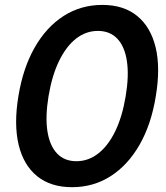

<svg xmlns="http://www.w3.org/2000/svg" viewBox="-20 -759 683 790"><path d="M276.4 11.2Q188.5 11.2 132.6 -34.2Q76.7 -79.6 56.6 -163.6Q36.6 -247.6 55.7 -363.3Q74.7 -479.5 122.8 -563.7Q170.9 -647.9 241.9 -693.4Q313 -738.8 400.9 -738.8Q488.8 -738.8 544.4 -693.4Q600.1 -647.9 620.4 -564Q640.6 -480 621.1 -363.3Q602.5 -247.6 554.4 -163.6Q506.3 -79.6 435.3 -34.2Q364.3 11.2 276.4 11.2ZM294.4 -95.7Q343.8 -95.7 384.8 -127.9Q425.8 -160.2 454.6 -220Q483.4 -279.8 497.1 -363.3Q511.2 -447.3 502.2 -507.3Q493.2 -567.4 462.9 -599.6Q432.6 -631.8 382.8 -631.8Q333.5 -631.8 292.7 -599.9Q252 -567.9 222.9 -507.8Q193.8 -447.8 179.7 -363.3Q166 -279.8 175 -220Q184.1 -160.2 214.4 -127.9Q244.6 -95.7 294.4 -95.7Z"/></svg>

Font: Inter 28pt SemiBold
Style: Italic
Weight: 600
Italic angle: -9.3988°
Designer: Rasmus Andersson
Foundry: rsms
Version: Version 4.001;git-66647c0bb